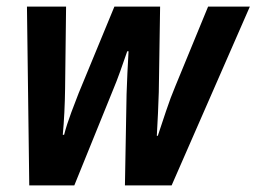

<svg xmlns="http://www.w3.org/2000/svg" viewBox="-20 -564 780 584"><path d="M206 0 324 -291Q335 -317 346 -348Q357 -379 367 -408H371Q369 -377 367.5 -341.5Q366 -306 365 -278L360 0H502L740 -544H613L513 -301Q499 -268 485 -226Q471 -184 460 -151H457Q459 -185 460.5 -219Q462 -253 463 -284L467 -544H328L219 -280Q211 -260 197 -222.5Q183 -185 175 -154H171Q177 -219 178 -295L181 -544H62L69 0Z"/></svg>

Font: Noto Sans UI SemiCondensed
Style: Bold Italic
Weight: 700
Width: 4
Designer: Monotype Design Team
Foundry: Monotype Imaging Inc.
Version: 1.001